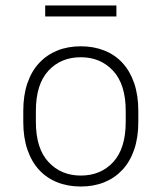

<svg xmlns="http://www.w3.org/2000/svg" viewBox="-20 -675 590 701"><path d="M275 6Q228 6 189 -9.5Q150 -25 122.5 -55Q95 -85 80 -129Q65 -173 65 -230V-270Q65 -327 80 -371Q95 -415 123 -445Q151 -475 189.5 -490.5Q228 -506 275 -506Q322 -506 361 -490.5Q400 -475 427.5 -445Q455 -415 470 -371Q485 -327 485 -270V-230Q485 -173 470 -129Q455 -85 427 -55Q399 -25 360.5 -9.5Q322 6 275 6ZM275 -34Q348 -34 393.5 -83.5Q439 -133 439 -230V-270Q439 -367 393 -416.5Q347 -466 275 -466Q202 -466 156.5 -416.5Q111 -367 111 -270V-230Q111 -133 157 -83.5Q203 -34 275 -34ZM145 -655H405V-615H145Z"/></svg>

Font: PT Root UI Light
Style: Regular
Weight: 300
Designer: Vitaly Kuzmin
Foundry: ParaType Ltd.
Version: Version 2.000G